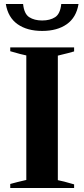

<svg xmlns="http://www.w3.org/2000/svg" viewBox="-20 -936 420 956"><path d="M9 -916H95Q100 -867 125.5 -850.5Q151 -834 190 -834Q229 -834 254.5 -850.5Q280 -867 285 -916H371Q360 -849 312.5 -815.5Q265 -782 190 -782Q115 -782 67.5 -815.5Q20 -849 9 -916ZM31 -20Q63 -29 111 -40V-660Q89 -664 31 -681V-700H349V-680Q337 -676 318.5 -671.5Q300 -667 292 -665L268 -659V-39Q291 -35 349 -18V0H31Z"/></svg>

Font: Trirong
Style: Bold
Weight: 700
Designer: Katatrad Team
Foundry: CadsonDemak
Version: Version 1.001